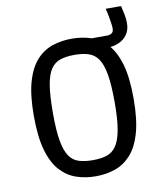

<svg xmlns="http://www.w3.org/2000/svg" viewBox="-92 -906 846 995"><g transform="rotate(-10 331.5 -409.0)"><path d="M331 14Q278 14 230.5 -2Q183 -18 146.5 -57.5Q110 -97 89.5 -168Q69 -239 69 -350Q69 -460 89.5 -530Q110 -600 146.5 -639.5Q183 -679 230.5 -694.5Q278 -710 331 -710Q386 -710 433 -694.5Q480 -679 516.5 -639.5Q553 -600 573.5 -530Q594 -460 594 -350Q594 -239 573.5 -168Q553 -97 516.5 -57.5Q480 -18 433 -2Q386 14 331 14ZM331 -71Q373 -71 403.5 -80.5Q434 -90 454 -118.5Q474 -147 484 -201.5Q494 -256 494 -347Q494 -438 484.5 -493Q475 -548 455.5 -576.5Q436 -605 405 -615Q374 -625 331 -625Q288 -625 257 -615Q226 -605 206.5 -576.5Q187 -548 178 -493Q169 -438 169 -347Q169 -256 178.5 -201.5Q188 -147 207.5 -118.5Q227 -90 258 -80.5Q289 -71 331 -71ZM429 -694H515Q530 -694 540 -701Q550 -708 550 -725Q550 -736 547.5 -754Q545 -772 541 -793Q537 -814 532 -832H613Q618 -812 623 -788Q628 -764 628 -741Q628 -705 611.5 -681Q595 -657 567 -644.5Q539 -632 505 -632H442Z"/></g></svg>

Font: Ruda Medium
Style: Regular
Weight: 500
Version: Version 2.001